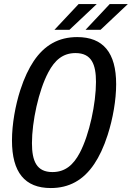

<svg xmlns="http://www.w3.org/2000/svg" viewBox="-20 -928 661 962"><path d="M252.9 -778.8H328.1L464.8 -907.7H374ZM408.7 -778.8H483.9L620.6 -907.7H529.8ZM234.4 14.2C325.2 14.2 397.5 -24.4 452.6 -106.9C476.6 -142.6 500 -190.9 519.5 -252C545.9 -334 562 -427.7 562 -506.3C562 -664.6 496.6 -742.2 366.7 -742.2C273.9 -742.2 202.6 -702.1 148.4 -621.1C125 -585.9 101.6 -538.6 81.5 -476.1C57.1 -399.9 40 -306.6 40 -224.1C40 -64.9 104 14.2 234.4 14.2ZM242.7 -65.9C163.6 -65.9 140.1 -120.6 140.1 -210.9C140.1 -318.4 173.3 -474.1 222.2 -565.9C254.4 -626.5 294.9 -662.1 358.4 -662.1C439.9 -662.1 460.9 -603.5 460.9 -517.6C460.9 -410.2 428.2 -254.4 379.9 -162.6C347.7 -101.6 306.6 -65.9 242.7 -65.9Z"/></svg>

Font: Hack
Style: Oblique
Weight: 400
Italic angle: -12°
Monospace: yes
Designer: Christopher Simpkins
Foundry: Christopher Simpkins
Version: Version 2.010